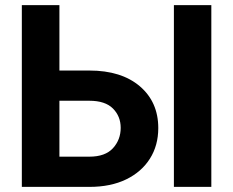

<svg xmlns="http://www.w3.org/2000/svg" viewBox="-20 -731 912 751"><path d="M162.6 -455.1H329.6Q454.6 -455.1 526.9 -393.6Q599.1 -332 599.1 -230Q599.1 -162.1 566.4 -110.4Q533.7 -58.6 473.4 -29.3Q413.1 0 329.6 0H65.4V-710.9H212.4V-118.2H329.6Q391.6 -118.2 421.9 -151.4Q452.1 -184.6 452.1 -231Q452.1 -275.9 421.9 -306.4Q391.6 -336.9 329.6 -336.9H162.6ZM806.6 -710.9V0H660.2V-710.9Z"/></svg>

Font: RobotoDEMO
Style: Regular
Weight: 400
Designer: Christian Robertson
Foundry: Google
Version: Version 2.136